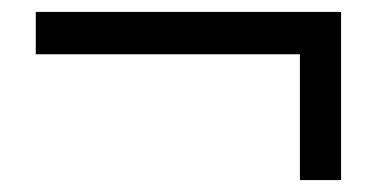

<svg xmlns="http://www.w3.org/2000/svg" viewBox="-20 -431 631 322"><path d="M552 -411H40V-340H483V-129H552Z"/></svg>

Font: Geom Light
Style: Regular
Weight: 300
Version: Version 1.102